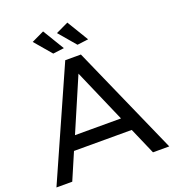

<svg xmlns="http://www.w3.org/2000/svg" viewBox="-159 -1030 1044 1153"><g transform="rotate(-20 363.0 -454.0)"><path d="M620 0 546 -170H177L104 0H3L314 -700H414L724 0ZM215 -257H509L361 -597ZM248 -908 331 -771 260 -762 168 -870ZM403 -908 486 -771 415 -762 323 -870Z"/></g></svg>

Font: Montserrat arm2
Style: Regular
Weight: 400
Designer: Julieta Ulanovsky
Foundry: Julieta Ulanovsky
Version: Version 6.000